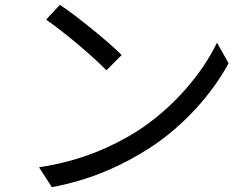

<svg xmlns="http://www.w3.org/2000/svg" viewBox="-20 -753 1040 792"><path d="M227 -733 170 -672C244 -622 369 -515 419 -463L482 -526C426 -582 298 -686 227 -733ZM141 -63 194 19C360 -12 487 -73 587 -136C738 -231 855 -367 923 -492L875 -577C817 -454 695 -306 541 -209C446 -150 316 -89 141 -63Z"/></svg>

Font: Noto Sans Mono CJK SC
Style: Regular
Weight: 400
Designer: Ryoko NISHIZUKA 西塚涼子 (kana, bopomofo & ideographs); Paul D. Hunt (Latin, Greek & Cyrillic); Sandoll Communications 산돌커뮤니
Foundry: Adobe
Version: Version 2.004;hotconv 1.0.118;makeotfexe 2.5.65603